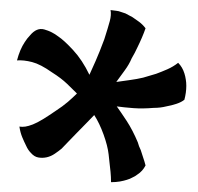

<svg xmlns="http://www.w3.org/2000/svg" viewBox="-20 -581 404 391"><path d="M342.8 -453.1Q351.6 -444.3 355.5 -431.6Q357.4 -425.8 358.4 -418.9Q359.4 -413.1 359.4 -406.2Q359.4 -392.6 355.5 -377.9Q349.6 -373 339.4 -369.6Q329.1 -366.2 318.4 -364.3Q306.6 -361.3 293 -361.3Q270.5 -359.4 251.5 -360.8Q232.4 -362.3 217.8 -364.3Q225.6 -353.5 237.8 -335Q250 -316.4 260.7 -291Q262.7 -283.2 266.6 -275.4Q268.6 -268.6 271.5 -260.3Q274.4 -252 276.4 -244.1Q270.5 -232.4 259.8 -225.6Q254.9 -221.7 250 -219.7Q245.1 -216.8 238.3 -214.8Q232.4 -212.9 224.1 -211.4Q215.8 -210 206.1 -210Q206.1 -220.7 205.1 -231Q204.1 -241.2 203.1 -249Q202.1 -258.8 201.2 -266.6Q199.2 -284.2 190.9 -307.1Q182.6 -330.1 171.9 -346.7Q165 -339.8 155.3 -329.6Q145.5 -319.3 135.7 -309.6Q126 -299.8 117.7 -291Q109.4 -282.2 105.5 -278.3Q99.6 -273.4 91.8 -268.1Q84 -262.7 75.2 -260.7Q66.4 -258.8 58.1 -260.3Q49.8 -261.7 43 -269.5Q37.1 -275.4 33.2 -284.2Q29.3 -292 25.4 -301.3Q21.5 -310.5 19.5 -323.2Q25.4 -322.3 31.7 -323.2Q38.1 -324.2 46.9 -327.6Q55.7 -331.1 66.9 -337.9Q78.1 -344.7 93.8 -355.5Q107.4 -364.3 118.2 -373.5Q128.9 -382.8 136.7 -390.6Q128.9 -398.4 116.7 -410.2Q104.5 -421.9 85.9 -433.6Q62.5 -450.2 45.4 -454.6Q28.3 -459 14.6 -458Q20.5 -480.5 30.3 -495.1Q35.2 -502.9 41 -508.8Q54.7 -525.4 70.3 -521Q85.9 -516.6 98.6 -506.8Q110.4 -499 128.9 -479Q147.5 -459 162.1 -428.7Q167 -439.5 174.8 -457Q182.6 -474.6 192.4 -501Q200.2 -525.4 203.6 -538.1Q207 -550.8 205.1 -560.5Q210.9 -559.6 216.3 -559.1Q221.7 -558.6 226.6 -556.6L235.4 -553.7Q242.2 -549.8 250 -545.9Q255.9 -542 263.2 -536.6Q270.5 -531.2 276.4 -523.4Q273.4 -514.6 269 -504.4Q264.6 -494.1 259.8 -484.4Q254.9 -473.6 248 -461.9Q243.2 -450.2 233.9 -437.5Q224.6 -424.8 216.8 -414.1Q230.5 -416 244.6 -418Q258.8 -419.9 271.5 -422.9Q285.2 -426.8 297.9 -430.7Q308.6 -434.6 320.8 -439.9Q333 -445.3 342.8 -453.1Z"/></svg>

Font: Rancho
Style: Regular
Weight: 400
Designer: Font Diner, Inc
Foundry: Font Diner, Inc
Version: Version 1.001